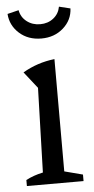

<svg xmlns="http://www.w3.org/2000/svg" viewBox="-52 -731 372 763"><g transform="rotate(-5 134.5 -349.5)"><path d="M24 0V-24Q39 -32 56 -38Q73 -44 92 -48L102 -385L50 -451Q79 -468 110.5 -478.5Q142 -489 177 -493V-45L250 -26V0ZM133 -579Q80 -579 45 -610.5Q10 -642 7 -688L52 -699Q57 -671 79.5 -653.5Q102 -636 133 -636Q164 -636 186 -653.5Q208 -671 213 -699L258 -688Q256 -642 220.5 -610.5Q185 -579 133 -579Z"/></g></svg>

Font: Piazzolla
Style: Regular
Weight: 400
Designer: Juan Pablo del Peral
Foundry: Huerta Tipografica
Version: Version 1.330